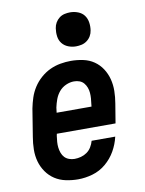

<svg xmlns="http://www.w3.org/2000/svg" viewBox="-86 -821 672 889"><g transform="rotate(-10 250.0 -376.0)"><path d="M209 8Q180 8 151.5 2Q123 -4 100 -19Q77 -34 61 -57Q45 -80 37.5 -107Q30 -134 30.5 -163.5Q31 -193 36 -222L57 -352Q62 -377 70 -401.5Q78 -426 92.5 -448.5Q107 -471 127.5 -489Q148 -507 171.5 -518Q195 -529 220.5 -533.5Q246 -538 270 -538Q299 -538 327.5 -532Q356 -526 378.5 -510.5Q401 -495 416 -472Q431 -449 438 -422Q445 -395 444.5 -366Q444 -337 439 -308L424 -217H148L146 -207Q144 -193 143 -179.5Q142 -166 143.5 -153Q145 -140 149.5 -127.5Q154 -115 162.5 -106Q171 -97 183.5 -92.5Q196 -88 209 -88Q224 -88 239 -92Q254 -96 267 -105Q280 -114 288.5 -128Q297 -142 301 -157H412Q404 -122 386 -90.5Q368 -59 340 -35.5Q312 -12 277.5 -2Q243 8 209 8ZM164 -313H328L329 -323Q331 -337 332 -350.5Q333 -364 332 -377Q331 -390 326.5 -402Q322 -414 314 -423.5Q306 -433 294 -437.5Q282 -442 268 -442Q249 -442 230 -433.5Q211 -425 198 -409.5Q185 -394 178 -375Q171 -356 167 -337ZM306 -600Q287 -600 269.5 -607Q252 -614 241 -628Q230 -642 227.5 -661Q225 -680 228 -699Q230 -713 237 -725Q244 -737 255 -745.5Q266 -754 279.5 -757Q293 -760 306 -760Q325 -760 343 -753Q361 -746 371.5 -732Q382 -718 385 -699Q388 -680 385 -661Q383 -647 376 -635Q369 -623 357.5 -614.5Q346 -606 332.5 -603Q319 -600 306 -600Z"/></g></svg>

Font: Iosevka Slab Oblique
Style: Bold
Weight: 700
Italic angle: -9°
Monospace: yes
Designer: Belleve Invis
Foundry: Belleve Invis
Version: Version 11.1.1; ttfautohint (v1.8.3)